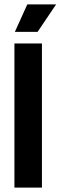

<svg xmlns="http://www.w3.org/2000/svg" viewBox="-20 -859 277 879"><path d="M46 0V-660H172V0ZM152 -713H48L105 -839H237Z"/></svg>

Font: Bricolage Grotesque 72pt SemiCondensed SemiBold
Style: Regular
Weight: 600
Width: 4
Designer: Mathieu Triay
Foundry: Atelier Triay
Version: Version 1.001;gftools[0.9.33.dev8+g029e19f]